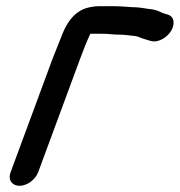

<svg xmlns="http://www.w3.org/2000/svg" viewBox="-20 -527 581 620"><path d="M271.7 -418H308.6C335.4 -418 342.4 -415 368.5 -415C384.8 -415 399.8 -411.9 419.2 -410.2C430.2 -407.6 434.8 -403.9 453.2 -398.8L466.7 -394.8C492.4 -387.7 521 -407.6 532.9 -427.8C544.2 -446.8 545.1 -473.5 520.8 -480.2L507.9 -484C496.5 -488.1 487.1 -496 461.8 -497.9C445.8 -500.5 427.3 -503.9 404.2 -504C383.4 -505.4 369.6 -507 341.5 -507H297.5C288.8 -507 279 -505.6 268.7 -503.4C213.4 -492.3 189.4 -439.2 177.5 -407C169.9 -386.4 159.8 -364.4 150 -338L14.3 29C4.6 55 20 73 43 73C67.3 73 94.3 53.3 103.3 29L239 -338C249.1 -365.3 259.2 -391.3 271.7 -418Z"/></svg>

Font: Just Breathe
Style: BdObl7
Weight: 400
Foundry: Cannot Into Space Fonts
Version: Version 0.72